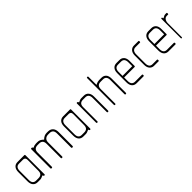

<svg xmlns="http://www.w3.org/2000/svg" viewBox="167 -1191 1976 1976"><g transform="rotate(-45 1155.0 -202.5)"><path d="M204 0H198Q196 0 194.5 -2Q193 -4 188 -15Q171 -7 160 -3.5Q149 0 140 0H104Q72 0 54 -21Q36 -42 36 -80V-214Q36 -252 54 -273Q72 -294 104 -294H204Q211 -294 211 -286V-9Q211 -3 209.5 -1.5Q208 0 204 0ZM191 -251Q186 -268 165 -271H104Q79 -271 67 -256Q55 -241 55 -214V-81Q55 -23 104 -23H139Q192 -23 192 -78Q192 -148 192.5 -180Q193 -212 193 -224Q193 -231 193 -237.5Q193 -244 191 -251Z M613 0H606Q599 0 599 -9V-214Q599 -271 547 -271H527Q501 -271 485 -256Q469 -241 469 -214V-9Q469 -5 467 -2.5Q465 0 463 0H455Q451 0 449.5 -1.5Q448 -3 448 -9V-214Q448 -271 396 -271H374Q319 -271 319 -216V-9Q319 0 311 0H304Q297 0 297 -9V-286Q297 -294 304 -294H311Q313 -294 316 -292Q319 -290 325 -281Q341 -289 351.5 -291.5Q362 -294 373 -294H396Q413 -294 428 -287Q443 -280 460 -263Q479 -281 495 -287.5Q511 -294 527 -294H547Q582 -294 601.5 -272.5Q621 -251 621 -214V-9Q621 0 613 0Z M869 0H863Q861 0 859.5 -2Q858 -4 853 -15Q836 -7 825 -3.5Q814 0 805 0H769Q737 0 719 -21Q701 -42 701 -80V-214Q701 -252 719 -273Q737 -294 769 -294H869Q876 -294 876 -286V-9Q876 -3 874.5 -1.5Q873 0 869 0ZM856 -251Q851 -268 830 -271H769Q744 -271 732 -256Q720 -241 720 -214V-81Q720 -23 769 -23H804Q857 -23 857 -78Q857 -148 857.5 -180Q858 -212 858 -224Q858 -231 858 -237.5Q858 -244 856 -251Z M1130 0H1123Q1120 0 1118.5 -1.5Q1117 -3 1117 -9V-214Q1117 -241 1105 -256Q1093 -271 1069 -271H1033Q981 -271 981 -216V-9Q981 -3 979.5 -1.5Q978 0 975 0H968Q962 0 962 -9V-286Q962 -294 968 -294H975Q976 -294 978.5 -292Q981 -290 987 -279Q1012 -294 1033 -294H1069Q1100 -294 1118.5 -273Q1137 -252 1137 -214V-9Q1137 -3 1135.5 -1.5Q1134 0 1130 0Z M1389 0H1382Q1376 0 1376 -8V-216Q1376 -243 1364 -258Q1352 -273 1328 -273H1292Q1240 -273 1240 -218V-8Q1240 0 1234 0H1227Q1221 0 1221 -8V-397Q1221 -405 1227 -405H1234Q1240 -405 1240 -397V-280Q1260 -290 1271.5 -293Q1283 -296 1292 -296H1328Q1359 -296 1377.5 -276Q1396 -256 1396 -216V-8Q1396 0 1389 0Z M1649 -133H1495V-81Q1495 -23 1544 -23H1645Q1652 -23 1652 -15V-8Q1652 0 1645 0H1544Q1512 0 1494 -21Q1476 -42 1476 -80V-214Q1476 -252 1494 -273Q1512 -294 1544 -294H1587Q1619 -294 1637 -273Q1655 -252 1655 -214V-143Q1655 -133 1649 -133ZM1636 -214Q1636 -241 1624 -256Q1612 -271 1587 -271H1544Q1519 -271 1507 -256Q1495 -241 1495 -214V-156H1636Z M1864 0H1798Q1769 0 1750.5 -21Q1732 -42 1732 -80V-214Q1732 -252 1750.5 -273Q1769 -294 1798 -294H1864Q1870 -294 1870 -286V-279Q1870 -271 1864 -271H1798Q1775 -271 1763 -256Q1751 -241 1751 -214V-81Q1751 -54 1762.5 -38.5Q1774 -23 1798 -23H1864Q1870 -23 1870 -15V-8Q1870 0 1864 0Z M2113 -133H1959V-81Q1959 -23 2008 -23H2109Q2116 -23 2116 -15V-8Q2116 0 2109 0H2008Q1976 0 1958 -21Q1940 -42 1940 -80V-214Q1940 -252 1958 -273Q1976 -294 2008 -294H2051Q2083 -294 2101 -273Q2119 -252 2119 -214V-143Q2119 -133 2113 -133ZM2100 -214Q2100 -241 2088 -256Q2076 -271 2051 -271H2008Q1983 -271 1971 -256Q1959 -241 1959 -214V-156H2100Z M2273 -271H2255Q2232 -271 2220 -253Q2208 -235 2208 -209V-9Q2208 -2 2206.5 -1Q2205 0 2203 0H2197Q2193 0 2193 -9V-286Q2193 -294 2197 -294H2203Q2206 -294 2207 -291Q2208 -288 2212 -277Q2229 -287 2237.5 -290.5Q2246 -294 2256 -294H2273Q2274 -294 2276 -292Q2278 -290 2278 -286V-279Q2278 -271 2273 -271Z"/></g></svg>

Font: Chathura Light
Style: Regular
Weight: 300
Designer: Appaji Ambarisha Darbha
Foundry: Aditya Fonts
Version: Version 1.001 2016